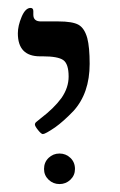

<svg xmlns="http://www.w3.org/2000/svg" viewBox="-20 -607 302 484"><path d="M57 -587Q64 -587 64 -579V-570Q64 -553 83 -553H127Q163 -553 178 -544.5Q193 -536 200 -511Q206 -488 206 -446Q206 -372 165 -327Q140 -301 119 -286Q94 -269 88 -269Q84 -269 76 -279Q68 -289 68 -293Q68 -297 72 -300L83 -309Q116 -334 135 -360Q153 -386 153 -414Q153 -446 139.5 -455.5Q126 -465 88 -465H81Q25 -465 25 -523Q25 -542 34.5 -564.5Q44 -587 57 -587ZM91 -181Q91 -198 102.5 -209Q114 -220 130 -220Q146 -220 157.5 -209Q169 -198 169 -181Q169 -165 157.5 -154Q146 -143 130 -143Q114 -143 102.5 -154Q91 -165 91 -181Z"/></svg>

Font: Libra Serif Modern
Style: Regular
Weight: 400
Designer: Stefan Peev, Context Ltd
Foundry: Stefan Peev, Context Ltd
Version: Version 1.000